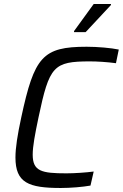

<svg xmlns="http://www.w3.org/2000/svg" viewBox="-20 -929 612 957"><path d="M349 -774V-769H407L533 -904V-909H447ZM283 8C332 8 392 3 431 -4L447 -74C409 -69 352 -65 311 -65C188 -65 143 -75 143 -158C143 -200 154 -258 172 -344C226 -600 246 -623 429 -623C464 -623 513 -620 558 -614L572 -682C534 -690 467 -696 412 -696C192 -696 151 -646 86 -344C67 -256 57 -192 57 -144C57 -18 122 8 283 8Z"/></svg>

Font: Saira UNSAM
Style: Italic
Weight: 400
Italic angle: -12°
Designer: Hector Gatti with collaboration of the Omnibus-Type team
Foundry: Omnibus-Type
Version: Version 0.072;PS 000.072;hotconv 1.0.88;makeotf.lib2.5.64775